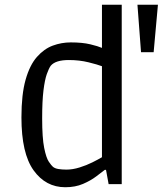

<svg xmlns="http://www.w3.org/2000/svg" viewBox="-20 -773 683 806"><path d="M254 13Q172 13 121 -58Q70 -129 70 -280Q70 -377 87.5 -438.5Q105 -500 135 -534Q165 -568 201.5 -581.5Q238 -595 277 -595Q326 -595 359 -587Q392 -579 408 -572V-753H491V0H436L425 -60H420Q407 -50 384 -32.5Q361 -15 328.5 -1Q296 13 254 13ZM259 -61Q285 -61 314 -70Q343 -79 368 -91.5Q393 -104 408 -113V-495Q390 -502 351.5 -511.5Q313 -521 269 -521Q213 -521 193 -497Q185 -486 176.5 -462Q168 -438 162.5 -393.5Q157 -349 157 -276Q157 -194 165.5 -152Q174 -110 185 -94Q196 -78 202 -73Q210 -66 225 -63.5Q240 -61 259 -61ZM572 -554 557 -753H643L625 -554Z"/></svg>

Font: Ruda
Style: Regular
Weight: 400
Designer: Mariela Monsalve and Angelina Sanchez
Foundry: Mariela Monsalve and Angelina Sanchez
Version: Version 2.000